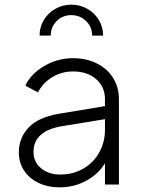

<svg xmlns="http://www.w3.org/2000/svg" viewBox="-20 -793 613 825"><path d="M61 -138Q61 -200 102.5 -244.5Q144 -289 232 -304L431 -337V-367Q431 -420 393 -453Q355 -486 294 -486Q245 -486 204.5 -461.5Q164 -437 143 -396L89 -425Q112 -475 169.5 -509Q227 -543 294 -543Q351 -543 396 -520.5Q441 -498 466 -458Q491 -418 491 -367V0H431V-92Q405 -47 352.5 -17.5Q300 12 235 12Q186 12 146 -7Q106 -26 83.5 -60Q61 -94 61 -138ZM239 -43Q295 -43 339 -69Q383 -95 407 -139Q431 -183 431 -235V-281L248 -251Q124 -231 124 -140Q124 -97 156.5 -70Q189 -43 239 -43ZM286 -773Q323 -773 354.5 -755.5Q386 -738 404.5 -707.5Q423 -677 423 -640H376Q376 -677 350 -702.5Q324 -728 286 -728Q249 -728 223.5 -702.5Q198 -677 198 -640H150Q150 -676 168 -706.5Q186 -737 217.5 -755Q249 -773 286 -773Z"/></svg>

Font: Eudoxus Sans Light
Style: Regular
Weight: 300
Designer: Stijn de Vries
Foundry: tokotype
Version: Version 2.005